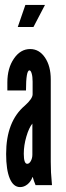

<svg xmlns="http://www.w3.org/2000/svg" viewBox="-20 -755 270 783"><path d="M62 8Q78 8 92 -3.2Q106 -14.5 112.5 -33H113.5Q114 -29.5 118.5 -17Q123 -4.5 125 0H192Q189 -31 188 -51.8Q187 -72.5 187 -95V-431Q187 -485.5 163.5 -520.2Q140 -555 103 -555Q63.5 -555 36.8 -516Q10 -477 10 -419V-386H86Q86 -468 100 -468Q105.5 -468 109.2 -455.2Q113 -442.5 113 -422V-370.5Q113 -352.5 81 -324Q5 -259.5 5 -127Q5 -62.5 19.8 -27.2Q34.5 8 62 8ZM91 -87Q77 -87 77 -128Q77 -162 87.5 -198Q98 -234 112 -251V-124Q112 -110 105.8 -98.5Q99.5 -87 91 -87ZM52.5 -645H116.5L163.5 -735H83.5Z"/></svg>

Font: League Gothic Condensed
Style: Regular
Weight: 400
Width: 3
Designer: The League of Moveable Type
Version: Version 1.600; ttfautohint (v1.8.3)